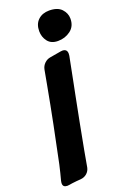

<svg xmlns="http://www.w3.org/2000/svg" viewBox="-232 -1010 710 1060"><g transform="rotate(-20 122.5 -480.0)"><path d="M195 -777Q155 -777 135 -803Q115 -829 115 -863Q115 -905 140 -928.5Q165 -952 205 -952Q254 -952 277.5 -927Q301 -902 301 -870Q301 -825 269 -801Q237 -777 195 -777ZM-20 -9Q-23 -9 -25.5 -8.5Q-28 -8 -30 -8Q-56 -8 -56 -31Q-56 -34 -55.5 -37.5Q-55 -41 -54 -46Q-49 -66 -43 -88.5Q-37 -111 -32 -135Q-9 -244 12.5 -351Q34 -458 54 -567L70 -654Q74 -675 89 -689.5Q104 -704 124 -707L188 -718Q191 -718 193.5 -718.5Q196 -719 198 -719Q226 -719 226 -691Q226 -682 225 -679L208 -593Q201 -560 195 -527Q189 -494 182 -462Q168 -392 153 -314Q138 -236 124 -161L107 -66Q103 -46 88 -32.5Q73 -19 51 -17Q38 -16 25.5 -15Q13 -14 -1 -12Z"/></g></svg>

Font: Bangerz 2
Style: Regular
Weight: 400
Designer: vernon adams
Foundry: Vernon Adams
Version: Version 2.10;December 28, 2023;FontCreator 13.0.0.2683 64-bi